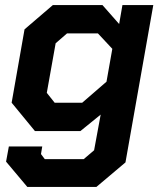

<svg xmlns="http://www.w3.org/2000/svg" viewBox="-20 -518 642 759"><path d="M586 -498 476 124 361 221H88L4 121L15 61H147L142 91L157 111H311L352 76L378 -65L298 0H118L26 -112L77 -402L189 -498H385L451 -423L464 -498ZM424 -325 367 -386H245L200 -347L165 -151L196 -112H305L401 -195Z"/></svg>

Font: Chakra Petch
Style: Bold Italic
Weight: 700
Italic angle: -10°
Designer: Katatrad Aksorn Co.,Ltd.
Foundry: Cadson Demak Co.,Ltd.
Version: Version 1.000; ttfautohint (v1.6)